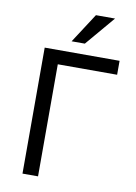

<svg xmlns="http://www.w3.org/2000/svg" viewBox="-100 -994 752 1058"><g transform="rotate(10 276.5 -465.0)"><path d="M102 0V-705H521V-627H189V0ZM242 -765 349 -930H456L316 -765Z"/></g></svg>

Font: Nunito Sans 7pt SemiCondensed
Style: Regular
Weight: 400
Width: 4
Designer: Vernon Adams
Foundry: Vernon Adams
Version: Version 3.101;gftools[0.9.27]